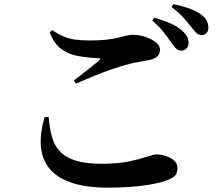

<svg xmlns="http://www.w3.org/2000/svg" viewBox="-20 -853 1040 905"><path d="M832.1 -614.1Q819.6 -614.8 809.4 -624.9Q799.2 -635.1 786.8 -652.9Q773 -673.1 752.7 -699.6Q732.4 -726.1 697.5 -756.3L707.4 -769.7Q749.5 -757.8 783.7 -742.7Q817.8 -727.7 840.4 -706.5Q856.7 -692.5 863 -678.2Q869.4 -663.9 868.6 -649.7Q868.6 -634.3 858.5 -624.2Q848.4 -614.1 832.1 -614.1ZM491 31.4Q381.3 31.4 312.4 6.6Q243.5 -18.1 209.7 -62.7Q176 -107.2 172.4 -167.8Q168.8 -228.4 189.8 -300.9L209.6 -301.2Q213.4 -248.6 225 -207.5Q236.6 -166.4 263.4 -138.2Q290.3 -110.1 337.4 -95.6Q384.6 -81.1 458.3 -81.1Q535.5 -81.1 588.1 -92.3Q640.6 -103.5 672.8 -114.4Q705 -125.2 718.7 -125.2Q737.5 -125.2 760.2 -118.2Q783 -111.1 799.6 -97Q816.3 -82.9 816.3 -61.3Q816.3 -37.4 805 -25.1Q793.8 -12.8 761.2 -0.9Q720.4 13.5 648.9 22.4Q577.5 31.4 491 31.4ZM328.2 -474Q357.6 -495.6 391.4 -522.6Q425.2 -549.6 447.2 -567.2Q459.5 -577.9 442.9 -578.6Q391.4 -581 346.5 -589.2Q301.6 -597.5 267.9 -622.7Q234.3 -648 214.3 -700.5L226 -710.8Q254.7 -691.7 279.9 -681Q305.1 -670.3 334.4 -666.3Q363.6 -662.3 404 -662.3Q453.3 -662.3 485.2 -666.3Q517.1 -670.3 538.2 -675.7Q559.4 -681.2 575.5 -685.1Q591.7 -689.1 609.8 -689.1Q627.6 -689.1 649.2 -683.7Q670.7 -678.3 690.1 -668.8Q709.5 -659.3 722 -646.4Q734.4 -633.4 734.4 -619.4Q734.4 -580.1 682.4 -569.7Q659 -565.7 631.3 -560.8Q603.7 -555.9 575.8 -547.7Q546.2 -540.2 507.5 -526.8Q468.7 -513.4 425.7 -495.9Q382.7 -478.5 337.9 -458.6ZM929.6 -687.6Q914.9 -687.6 904.6 -698.5Q894.2 -709.4 879.4 -728.4Q865.8 -745.9 846.6 -768Q827.4 -790 788.1 -820.5L797 -833.4Q839.6 -824.9 873.2 -812.7Q906.7 -800.5 927.4 -784.8Q946.7 -770.7 954.4 -755.3Q962.2 -740 962.2 -722.8Q962.2 -706.7 953.7 -697.1Q945.2 -687.6 929.6 -687.6Z"/></svg>

Font: Noto Serif KR ExtraLight
Style: Regular
Weight: 200
Designer: Ryoko NISHIZUKA 西塚涼子 (kana & ideographs); Frank Grießhammer (Latin, Greek & Cyrillic); Wenlong ZHANG 张文龙 (bopomofo); San
Foundry: Adobe
Version: Version 2.002-H1;hotconv 1.1.0;makeotfexe 2.6.0